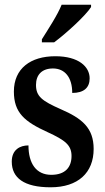

<svg xmlns="http://www.w3.org/2000/svg" viewBox="-20 -786 448 816"><path d="M158 -619V-606H210C264 -646 345 -721 367 -756V-766H242C224 -721 186 -664 158 -619ZM195 10C312 10 378 -52 378 -153C378 -243 328 -283 238 -322C159 -357 133 -376 133 -425C133 -468 158 -495 205 -495C255 -495 287 -458 287 -391C336 -391 361 -413 361 -453C361 -502 315 -547 215 -547C110 -547 39 -495 39 -397C39 -307 84 -269 183 -224C257 -190 284 -169 284 -123C284 -75 257 -43 198 -43C134 -43 101 -91 101 -168C65 -168 30 -150 30 -99C30 -30 82 10 195 10Z"/></svg>

Font: Noto Serif Myanmar Condensed SemiBold
Style: Regular
Weight: 600
Width: 3
Designer: Ben Mitchell and the Monotype Design Team
Foundry: Monotype Imaging Inc.
Version: Version 2.106